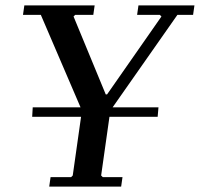

<svg xmlns="http://www.w3.org/2000/svg" viewBox="-20 -690 739 710"><path d="M492 -670H699L694 -635H636L388 -281L354 -41L360 -35H433L428 0H162L167 -35H243L249 -41L283 -281L131 -635H65L70 -670H330L325 -635H258L252 -629L371 -341H376L577 -629L571 -635H487ZM101 -293H566L563 -258H99Z"/></svg>

Font: Brygada 1918 Medium
Style: Italic
Weight: 500
Italic angle: -8°
Designer: Mateusz Machalski | Borys Kosmynka | Przemek Hoffer
Foundry: NIEPODLEGLA 2018
Version: Version 3.006